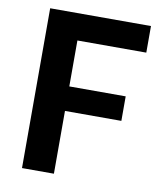

<svg xmlns="http://www.w3.org/2000/svg" viewBox="-81 -774 702 839"><g transform="rotate(10 270.5 -354.5)"><path d="M215.3 0V-278.5H465.5V-387.3H215.3V-591.1H521V-709.1H73.7V0Z"/></g></svg>

Font: Estedad-FD VF
Style: Regular
Weight: 100
Designer: Amin Abedi
Version: Version 7.3